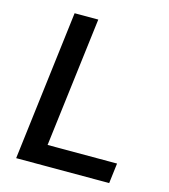

<svg xmlns="http://www.w3.org/2000/svg" viewBox="-107 -796 773 880"><g transform="rotate(15 279.5 -355.5)"><path d="M51.3 0 138.2 -710.9H250.5L174.8 -95.7H504.4L492.7 0Z"/></g></svg>

Font: Muli
Style: Semi-BoldItalic
Weight: 600
Italic angle: -7°
Designer: Vernon Adams
Foundry: newtypography
Version: Version 2.0; ttfautohint (v1.00rc1.2-2d82) -l 8 -r 50 -G 200